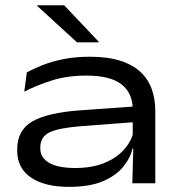

<svg xmlns="http://www.w3.org/2000/svg" viewBox="-20 -714 699 748"><path d="M495.5 0 499.5 -143.5 497 -162V-273.5V-287.5Q497 -351.5 453.2 -385.5Q409.5 -419.5 317.5 -419.5Q240.5 -419.5 180.2 -400Q120 -380.5 74.5 -357L84.5 -432Q109 -445.5 144.5 -459.8Q180 -474 226.2 -483.5Q272.5 -493 330 -493Q400 -493 449 -477.2Q498 -461.5 528 -433Q558 -404.5 571.5 -366Q585 -327.5 585 -281.5V0ZM249 14Q154 14 100.5 -22.5Q47 -59 47 -127.5V-132.5Q47 -207 106.2 -241Q165.5 -275 290 -284L507 -299.5L508.5 -238.5L296.5 -222.5Q207.5 -215.5 172.2 -198Q137 -180.5 137 -140V-136Q137 -99 172 -79.2Q207 -59.5 272.5 -59.5Q337.5 -59.5 385 -78.5Q432.5 -97.5 461.8 -129.8Q491 -162 500 -199.5L514 -135.5H496.5Q487 -96.5 458.5 -62.5Q430 -28.5 379 -7.2Q328 14 249 14ZM230 -693.5 364.5 -551.5V-549H280L125 -691V-693.5Z"/></svg>

Font: Anek Latin Expanded
Style: Regular
Weight: 400
Width: 7
Designer: Yesha Goshar
Foundry: Ek Type
Version: Version 1.003